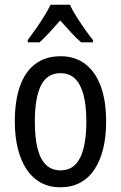

<svg xmlns="http://www.w3.org/2000/svg" viewBox="-20 -786 514 816"><path d="M431 -269Q431 -205 418.5 -154Q406 -103 381.5 -66Q357 -29 320.5 -9.5Q284 10 235 10Q190 10 154 -9.5Q118 -29 93.5 -65.5Q69 -102 56 -153.5Q43 -205 43 -269Q43 -358 65 -420Q87 -482 130.5 -514.5Q174 -547 238 -547Q298 -547 341 -515Q384 -483 407.5 -421.5Q431 -360 431 -269ZM128 -269Q128 -202 139.5 -155.5Q151 -109 175.5 -85.5Q200 -62 237 -62Q275 -62 299 -85.5Q323 -109 335 -155.5Q347 -202 347 -269Q347 -337 335 -382.5Q323 -428 299 -451.5Q275 -475 237 -475Q180 -475 154 -422.5Q128 -370 128 -269ZM277 -766Q287 -744 304 -717Q321 -690 339.5 -663.5Q358 -637 375 -616V-606H325Q303 -625 281 -649Q259 -673 236 -699Q213 -673 190 -648Q167 -623 148 -606H98V-616Q116 -640 134.5 -666.5Q153 -693 169 -719Q185 -745 195 -766Z"/></svg>

Font: Noto Sans Display Condensed
Style: Regular
Weight: 400
Width: 3
Designer: Monotype Design Team
Foundry: Monotype Imaging Inc.
Version: Version 2.003